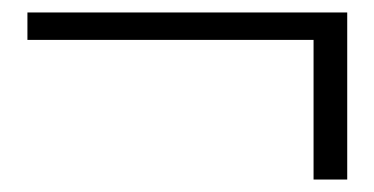

<svg xmlns="http://www.w3.org/2000/svg" viewBox="-20 -421 600 308"><path d="M483 -133V-357H24V-401H537V-133Z"/></svg>

Font: Libertinus Sans
Style: Regular
Weight: 400
Designer: Philipp H. Poll
Foundry: Khaled Hosny
Version: Version 6.1